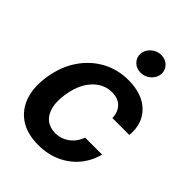

<svg xmlns="http://www.w3.org/2000/svg" viewBox="-222 -869 985 985"><g transform="rotate(45 270.0 -376.5)"><path d="M238.3 10.7Q156.7 10.7 104 -25.1Q51.3 -61 30.5 -124.5Q9.8 -188 23.9 -270.5Q37.1 -354 79.6 -417.5Q122.1 -481 186.8 -516.8Q251.5 -552.7 331.1 -552.7Q431.2 -552.7 486.1 -499Q541 -445.3 532.7 -356.4H409.7Q409.2 -396 385.5 -422.4Q361.8 -448.7 315.4 -449.2Q275.9 -449.2 242.4 -428Q209 -406.7 186 -367.2Q163.1 -327.6 154.3 -272.5Q145 -216.8 154.8 -176.8Q164.6 -136.7 190.9 -115.5Q217.3 -94.2 257.3 -93.8Q285.2 -94.2 309.6 -105.2Q334 -116.2 352.8 -136.7Q371.6 -157.2 381.8 -186.5H504.9Q490.2 -128.4 453.4 -84Q416.5 -39.6 361.6 -14.4Q306.6 10.7 238.3 10.7ZM347.2 -623Q316.4 -622.6 296.4 -643.3Q276.4 -664.1 278.3 -692.4Q281.2 -721.7 304.7 -742.2Q328.1 -762.7 358.9 -762.7Q389.6 -762.7 409.7 -742.2Q429.7 -721.7 427.7 -692.4Q424.8 -664.1 401.4 -643.3Q377.9 -622.6 347.2 -623Z"/></g></svg>

Font: Inter Tight SemiBold
Style: Italic
Weight: 600
Italic angle: -9.39999°
Designer: Rasmus Andersson
Foundry: rsms
Version: Version 3.004